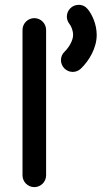

<svg xmlns="http://www.w3.org/2000/svg" viewBox="-20 -768 420 795"><path d="M170.9 -42V-644C170.9 -670.9 148.9 -692.9 122.1 -692.9C95.2 -692.9 73.2 -670.9 73.2 -644V-42C73.2 -15.1 95.2 6.8 122.1 6.8C148.9 6.8 170.9 -15.1 170.9 -42ZM267.6 -668.9C275.4 -659.2 282.7 -640.6 282.7 -623C282.7 -602.1 267.1 -573.2 247.6 -554.2C237.8 -544.9 232.4 -532.7 232.4 -519C232.4 -492.2 254.4 -470.2 281.2 -470.2C294.4 -470.2 306.2 -475.6 314.9 -483.9C350.1 -517.6 380.4 -570.3 380.4 -623C380.4 -665.5 363.3 -705.1 343.8 -729.5C334.5 -741.2 321.3 -748 305.7 -748C278.8 -748 256.8 -726.1 256.8 -699.2C256.8 -687.5 261.2 -676.8 267.6 -668.9Z"/></svg>

Font: Velvelyne Book
Style: Bold
Weight: 700
Designer: Manon Van der Borght et Mariel Nils
Foundry: Velvetyne
Version: Version 1.070;Glyphs 3.3.1 (3343)